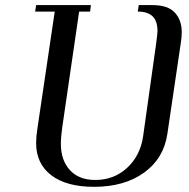

<svg xmlns="http://www.w3.org/2000/svg" viewBox="-20 -722 737 750"><path d="M117.2 -676.8 121.1 -702.1H335L332 -676.8H289.1L223.1 -224.1Q217.8 -186.5 217.8 -160.2Q217.8 -96.2 252.9 -57.6Q288.1 -19 352.1 -19Q425.8 -19 477.1 -66.9Q528.3 -114.7 539.1 -189.9L589.8 -550.8Q595.2 -591.3 595.2 -600.1Q595.2 -640.1 575.9 -658.4Q556.6 -676.8 518.1 -676.8L522 -702.1H575.2Q636.2 -702.1 663.1 -672.6Q689.9 -643.1 689.9 -597.2Q689.9 -577.1 687 -559.1L633.8 -199.2Q619.6 -103 542.7 -47.6Q465.8 7.8 347.2 7.8Q239.7 7.8 180.4 -37.4Q121.1 -82.5 121.1 -163.1Q121.1 -187 126 -219.2L193.8 -676.8Z"/></svg>

Font: Dehuti Alt
Style: Bold-Italic
Weight: 700
Version: Version 1.2